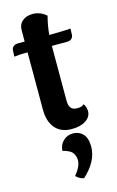

<svg xmlns="http://www.w3.org/2000/svg" viewBox="-139 -705 634 1044"><g transform="rotate(-15 177.5 -182.5)"><path d="M203.1 9.8Q143.1 9.8 110.6 -28.1Q78.1 -65.9 78.1 -132.8V-455.1H63Q29.3 -455.1 2.9 -451.2L3.9 -483.9Q4.4 -499.5 14.6 -507.8Q24.9 -516.1 40 -516.1H78.1V-580.1Q78.1 -612.3 100.3 -631.1Q122.6 -649.9 157.2 -649.9Q200.7 -649.9 234.9 -620.1Q220.7 -567.4 216.8 -516.1Q237.8 -516.1 284.4 -517.3Q331.1 -518.6 336.9 -520L335.9 -487.8Q335.4 -471.7 325.7 -463.4Q315.9 -455.1 300.8 -455.1H214.8V-425.8V-145Q214.8 -91.8 259.8 -91.8Q292 -91.8 298.8 -105Q313 -84.5 313 -62Q313 -30.3 283.2 -10.3Q253.4 9.8 203.1 9.8ZM123 111.8Q123 79.6 145.8 56.9Q168.5 34.2 202.1 34.2Q235.4 34.2 257.6 57.4Q279.8 80.6 279.8 128.9Q279.8 210.4 198.2 285.2Q173.3 280.8 153.8 261.2Q190.9 216.3 190.9 182.1Q190.9 166.5 185.8 154.5Q180.7 142.6 174.6 135.7Q168.5 128.9 157.5 123.5Q146.5 118.2 140.1 116.2Q133.8 114.3 123 111.8Z"/></g></svg>

Font: Arima
Style: Bold
Weight: 700
Designer: Joana Correia and Natanael Gama
Foundry: NDISCOVER
Version: Version 1.100;Glyphs 3.1.2 (3151)